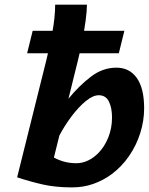

<svg xmlns="http://www.w3.org/2000/svg" viewBox="-20 -794 640 826"><path d="M120.6 -661.6H515.1L491.2 -564.9H96.7ZM235.4 -210.9 211.9 -116.2Q236.8 -103 260.3 -97.4Q283.7 -91.8 308.1 -91.8Q334.5 -91.8 358.4 -103.3Q382.3 -114.7 401.9 -134.3Q429.2 -161.6 445.6 -201.9Q461.9 -242.2 461.9 -288.1Q461.9 -330.1 448.5 -357.2Q435.1 -384.3 404.8 -384.3Q379.9 -384.3 349.1 -359.1Q318.4 -334 288.3 -294.2Q258.3 -254.4 235.4 -210.9ZM217.3 -773.9H354Q354 -747.1 348.4 -705.6Q342.8 -664.1 334 -618.9Q325.2 -573.7 315.4 -534.7L274.4 -369.1Q319.3 -424.3 370.4 -463.6Q421.4 -502.9 481 -502.9Q537.1 -502.9 568.6 -458.5Q600.1 -414.1 600.1 -328.1Q600.1 -274.9 583.5 -221.9Q566.9 -168.9 535.4 -123Q503.9 -77.1 460 -44.4Q424.3 -18.1 381.6 -2.9Q338.9 12.2 289.6 12.2Q218.8 12.2 162.4 -0.7Q106 -13.7 53.7 -31.2L179.2 -534.7Q192.9 -588.4 205.1 -654.5Q217.3 -720.7 217.3 -773.9Z"/></svg>

Font: Andika
Style: Bold Italic
Weight: 700
Italic angle: -14°
Designer: Victor Gaultney, Annie Olsen, Julie Remington, Don Collingsworth, Eric Hays, Becca Hirsbrunner
Foundry: SIL International
Version: Version 6.101